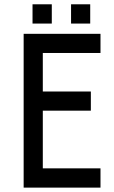

<svg xmlns="http://www.w3.org/2000/svg" viewBox="-20 -856 522 876"><path d="M128.4 -836.4H216.3V-748.5H128.4ZM304.2 -836.4H391.6V-748.5H304.2ZM87.9 -701.7H438.5V-614.3H175.3V-438.5H394.5V-351.1H175.3V-87.9H438.5V0H87.9Z"/></svg>

Font: Aeronef
Style: Regular
Weight: 400
Designer: Peter Wiegel - CAT-Fonts Germany
Foundry: CAT-Fonts, Peter Wiegel
Version: Version 0.002